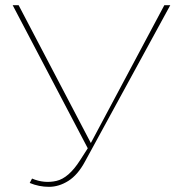

<svg xmlns="http://www.w3.org/2000/svg" viewBox="-20 -720 698 743"><path d="M95 -12 104 -29Q151 -9 198.5 -20Q246 -31 290 -100L324 -153L327 -158L616 -700H639L309 -95Q281 -43 244.5 -20Q208 3 169.5 3Q131 3 95 -12ZM325 -136 29 -700H52L336 -158Z"/></svg>

Font: Montserrat Thin
Style: Regular
Weight: 100
Designer: Julieta Ulanovsky
Foundry: Julieta Ulanovsky
Version: Version 9.000